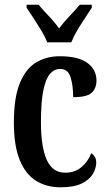

<svg xmlns="http://www.w3.org/2000/svg" viewBox="-20 -786 460 816"><path d="M237 10Q178 10 133.5 -17.5Q89 -45 64 -105.5Q39 -166 39 -265Q39 -373 65 -434.5Q91 -496 135 -521.5Q179 -547 233 -547Q313 -547 351.5 -518.5Q390 -490 390 -444Q390 -411 370 -392Q350 -373 291 -373Q291 -422 280 -457.5Q269 -493 236 -493Q211 -493 193 -473Q175 -453 164.5 -403.5Q154 -354 154 -266Q154 -162 178.5 -107Q203 -52 257 -52Q299 -52 327 -76.5Q355 -101 368 -135Q378 -128 383.5 -118.5Q389 -109 389 -94Q389 -72 375 -47.5Q361 -23 328 -6.5Q295 10 237 10ZM181 -606Q172 -629 156 -655.5Q140 -682 123 -708Q106 -734 93 -753V-766H144Q162 -744 187.5 -717.5Q213 -691 231 -665Q250 -691 275.5 -717.5Q301 -744 319 -766H370V-753Q358 -734 340.5 -708Q323 -682 307.5 -655.5Q292 -629 283 -606Z"/></svg>

Font: Noto Serif Myanmar ExtraCondensed SemiBold
Style: Regular
Weight: 600
Width: 2
Designer: Ben Mitchell and the Monotype Design Team
Foundry: Monotype Imaging Inc.
Version: Version 2.106; ttfautohint (v1.8.4.7-5d5b)